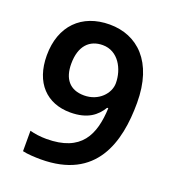

<svg xmlns="http://www.w3.org/2000/svg" viewBox="-134 -824 839 936"><g transform="rotate(20 286.0 -356.5)"><path d="M531 -409C531 -623 419 -723 276 -723C131 -723 38 -630 38 -477C38 -335 118 -254 240 -254C330 -254 374 -291 402 -337H408C402 -197 356 -93 175 -93C145 -93 114 -97 89 -104V2C113 8 155 10 183 10C471 10 531 -204 531 -409ZM278 -617C359 -617 401 -537 401 -464C401 -411 351 -355 275 -355C200 -355 164 -402 164 -479C164 -573 211 -617 278 -617Z"/></g></svg>

Font: Noto Sans Thaana SemiBold
Style: Regular
Weight: 600
Designer: David Williams
Foundry: Google Inc.
Version: Version 3.001